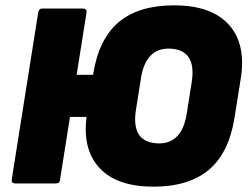

<svg xmlns="http://www.w3.org/2000/svg" viewBox="-20 -687 928 719"><path d="M632 -667Q772 -667 837.5 -594Q903 -521 881 -389L858 -245Q837 -114 762 -51Q687 12 554 12Q421 12 356 -54.5Q291 -121 303 -239L304 -249H242L205 -15Q204 0 190 0H38Q22 0 24 -15L123 -640Q125 -655 138 -655H290Q306 -655 304 -640L267 -407H329V-410Q350 -541 424.5 -604Q499 -667 632 -667ZM698 -380Q717 -503 613 -505Q526 -506 508 -395L489 -275Q470 -152 574 -150Q661 -149 679 -260Z"/></svg>

Font: Sofia Sans ExtraBlack
Style: Italic
Weight: 1000
Italic angle: -9°
Designer: Botio Nikoltchev, Ani Petrova
Foundry: lettersoup
Version: Version 4.100; ttfautohint (v1.8.4.7-5d5b)